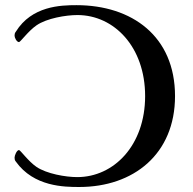

<svg xmlns="http://www.w3.org/2000/svg" viewBox="-20 -726 763 759"><path d="M55.2 -559.6C60.5 -559.6 91.8 -603.5 124.5 -626C165 -653.8 240.2 -666.5 286.1 -666.5C430.7 -666.5 553.7 -541 553.7 -346.2C553.7 -151.4 430.2 -25.9 285.2 -25.9C239.3 -25.9 164.1 -39.1 124 -66.4C91.8 -88.4 60.5 -132.8 55.2 -132.8C45.9 -132.8 37.6 -110.8 37.6 -103.5C37.6 -99.6 37.6 -92.8 42.5 -87.4C113.8 12.7 234.9 13.2 293.5 13.2C507.3 13.2 671.9 -116.2 671.9 -346.2C671.9 -583 501.5 -705.6 282.2 -705.6C220.2 -705.6 105.5 -702.6 42.5 -600.6C37.6 -595.2 37.6 -588.4 37.6 -584.5C37.6 -577.1 45.9 -559.6 55.2 -559.6Z"/></svg>

Font: Cardo
Style: Italic
Weight: 400
Designer: David J. Perry
Foundry: David J. Perry
Version: Version 0.99